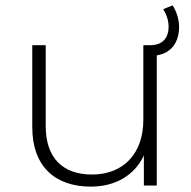

<svg xmlns="http://www.w3.org/2000/svg" viewBox="-20 -690 712 714"><path d="M646 -590C646 -535 619 -493 563 -484C563 -484 563 0 563 0C563 0 515 0 515 0C515 0 515 -112 515 -112C481 -39 410 4 318 4C185 4 100 -71 100 -217C100 -217 100 -522 100 -522C100 -522 150 -522 150 -522C150 -522 150 -221 150 -221C150 -103 213 -41 322 -41C440 -41 513 -120 513 -244C513 -244 513 -522 513 -522C513 -522 539 -522 539 -522C588 -522 607 -553 607 -590C607 -616 598 -638 587 -656C587 -656 622 -670 622 -670C636 -648 646 -619 646 -590Z"/></svg>

Font: TamingNoise
Style: Regular
Weight: 500
Designer: Julieta Ulanovsky
Foundry: Julieta Ulanovsky
Version: ""